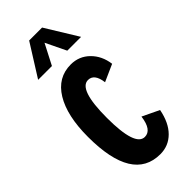

<svg xmlns="http://www.w3.org/2000/svg" viewBox="-232 -739 787 787"><g transform="rotate(-45 161.5 -345.0)"><path d="M307 -119Q295 -57 261.5 -23.5Q228 10 180 10Q20 10 20 -250Q20 -372 62 -441Q104 -510 180 -510Q228 -510 261.5 -477Q295 -444 302 -392L228 -359Q221 -415 185 -415Q130 -415 130 -250Q130 -85 185 -85Q225 -85 234 -154ZM204 -700 290 -560H210L167 -649L121 -560H41L129 -700Z"/></g></svg>

Font: Gully ECD Medium
Style: Regular
Weight: 500
Width: 2
Designer: jaikishan Patel
Foundry: MagicType
Version: Version 1.000;Glyphs 3.2 (3242)